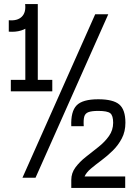

<svg xmlns="http://www.w3.org/2000/svg" viewBox="-20 -870 640 940"><path d="M23 -715V-771Q65 -767 86.5 -788Q108 -809 103 -850L164 -849Q169 -785 129.5 -747.5Q90 -710 23 -715ZM33 -423V-479H236V-423ZM104 -435V-850H165V-435ZM90 0 446 -800H510L154 0ZM329 50V11Q329 -23 349.5 -50.5Q370 -78 400.5 -102Q431 -126 462 -150.5Q493 -175 513.5 -204Q534 -233 534 -269Q534 -304 520 -315.5Q506 -327 461 -327Q429 -327 413 -321Q397 -315 392.5 -299Q388 -283 390 -252H329Q326 -324 355 -354Q384 -384 461 -384Q534 -384 564 -358.5Q594 -333 594 -269Q594 -226 576.5 -192.5Q559 -159 532 -132.5Q505 -106 476 -84.5Q447 -63 425 -44.5Q403 -26 394 -6H593V50Z"/></svg>

Font: Victor Mono Light
Style: Regular
Weight: 300
Monospace: yes
Designer: Rune Bjørnerås
Version: Version 1.561;gftools[0.9.30]